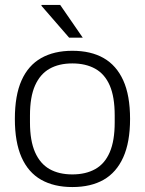

<svg xmlns="http://www.w3.org/2000/svg" viewBox="-20 -743 584 775"><path d="M272 12Q198 12 146 -17.5Q94 -47 67 -108Q40 -169 40 -263Q40 -358 67 -418.5Q94 -479 146 -508.5Q198 -538 272 -538Q347 -538 398.5 -508.5Q450 -479 477.5 -418.5Q505 -358 505 -263Q505 -169 477.5 -108Q450 -47 398.5 -17.5Q347 12 272 12ZM272 -39Q326 -39 364.5 -60.5Q403 -82 423 -128.5Q443 -175 443 -249V-277Q443 -352 423 -398Q403 -444 364.5 -465.5Q326 -487 272 -487Q218 -487 180 -465.5Q142 -444 121.5 -398Q101 -352 101 -277V-249Q101 -175 121.5 -128.5Q142 -82 180 -60.5Q218 -39 272 -39ZM314 -591H259L147 -720L148 -723H223Z"/></svg>

Font: Archivo SemiBold ExtraLight
Style: Regular
Weight: 250
Version: Version 2.001